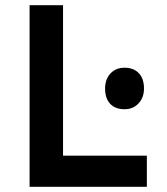

<svg xmlns="http://www.w3.org/2000/svg" viewBox="-20 -720 643 740"><path d="M94 0V-700H223V-120H546V0ZM460 -299Q424 -299 404.5 -320Q385 -341 385 -379Q385 -414 405.5 -436.5Q426 -459 460 -459Q495 -459 515 -438Q535 -417 535 -379Q535 -344 514 -321.5Q493 -299 460 -299Z"/></svg>

Font: Readex Pro Medium
Style: Regular
Weight: 500
Designer: Bonnie Shaver-Troup, Thomas Jockin
Foundry: Lexend
Version: Version 1.204; ttfautohint (v1.8.4.7-5d5b)